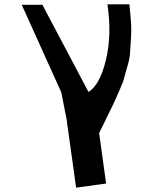

<svg xmlns="http://www.w3.org/2000/svg" viewBox="-20 -569 703 883"><path d="M575 -549Q580 -503 582.5 -465Q585 -427 582 -388Q579 -349 578 -325Q577 -301 565.5 -262.5Q554 -224 550.5 -208.5Q547 -193 527.5 -149Q508 -105 502.5 -93Q497 -81 470 -26.5Q443 28 436 43L468 275L330 294L286 -22L262 -144L80 -547H175L387 -146Q440 -179 467.5 -295Q495 -411 474 -549Z"/></svg>

Font: OpenDyslexic
Style: Regular
Weight: 400
Designer: Abbie Gonzalez
Version: Version 0.920;hotconv 1.0.109;makeotfexe 2.5.65596